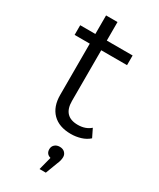

<svg xmlns="http://www.w3.org/2000/svg" viewBox="-223 -710 853 1031"><g transform="rotate(30 203.0 -194.5)"><path d="M265 5Q191 5 151 -35.5Q111 -76 111 -148V-466H17V-526H111V-641H182V-526H342V-466H182V-152Q182 -56 273 -56Q320 -56 351 -83L376 -32Q355 -13 325.5 -4Q296 5 265 5ZM214 252 235 171Q206 163 206 133Q206 116 218 105Q230 94 249 94Q269 94 280.5 105.5Q292 117 292 133Q292 154 281 178L253 252Z"/></g></svg>

Font: Montserrat
Style: Regular
Weight: 400
Designer: Julieta Ulanovsky
Foundry: Julieta Ulanovsky
Version: Version 9.000; ttfautohint (v1.8.4.7-5d5b)